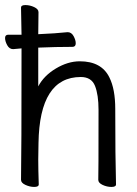

<svg xmlns="http://www.w3.org/2000/svg" viewBox="-20 -727 540 758"><path d="M115 11Q98 11 80.5 3Q63 -5 63 -17Q65 -115 65 -536L32 -533Q17 -533 8.5 -548.5Q0 -564 0 -577Q0 -590 13 -590H65L63 -697Q63 -707 80 -707Q98 -707 115 -699Q132 -691 132 -679L131 -592Q200 -595 247 -600Q262 -600 270.5 -584.5Q279 -569 279 -556Q279 -542 266 -542Q200 -542 131 -539V-386Q153 -428 200.5 -456.5Q248 -485 295 -485Q381 -485 412 -421Q435 -375 435 -297Q435 -105 438 1Q438 11 420 11Q402 11 385 3Q368 -5 368 -17Q369 -25 369 -293Q369 -353 355 -388Q341 -423 299 -423Q136 -423 132 -162Q132 -129 131 -97Q131 -59 133 1Q133 11 115 11Z"/></svg>

Font: LXGW WenKai Mono Lite
Style: Regular
Weight: 400
Monospace: yes
Designer: LXGW / Fontworks Inc.
Foundry: LXGW / Fontworks Inc.
Version: Version 1.520; June 14, 2025